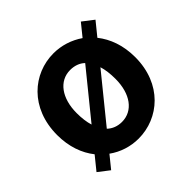

<svg xmlns="http://www.w3.org/2000/svg" viewBox="-155 -748 936 936"><g transform="rotate(-45 313.0 -280.5)"><path d="M427 -364C435 -339 439 -308 439 -272C439 -169 389 -101 313 -101C283 -101 257 -111 237 -130ZM199 -197C191 -222 187 -253 187 -288C187 -390 237 -459 313 -459C343 -459 369 -450 389 -431ZM574 -545 517 -589 466 -526C421 -557 368 -574 313 -574C173 -574 44 -466 44 -279C44 -199 68 -133 107 -84L52 -16L109 28L160 -35C204 -3 258 14 313 14C453 14 582 -94 582 -279C582 -361 557 -427 518 -476Z"/></g></svg>

Font: Noto Sans Japanese Bold
Style: Bold
Weight: 700
Designer: Ryoko NISHIZUKA (kana & ideographs); Paul D. Hunt (Latin, Greek & Cyrillic); Wenlong ZHANG (bopomofo); Sandoll Communica
Foundry: Adobe Systems Incorporated
Version: Version 1.000;PS 1;hotconv 1.0.78;makeotf.lib2.5.61930